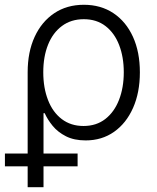

<svg xmlns="http://www.w3.org/2000/svg" viewBox="-34 -568 648 792"><path d="M80.1 204.1V-270Q80.1 -353.5 108.9 -416Q137.7 -478.5 189.7 -513.4Q241.7 -548.3 312 -548.3Q381.8 -548.3 433.8 -513.7Q485.8 -479 514.4 -416.3Q543 -353.5 543 -269.5Q543 -186.5 514.9 -123Q486.8 -59.6 436.5 -24.2Q386.2 11.2 319.3 11.2Q271.5 11.2 238 -5.9Q204.6 -22.9 183.3 -48.8Q162.1 -74.7 150.4 -101.1H145.5V204.1ZM310.5 -48.3Q363.3 -48.3 400.4 -77.1Q437.5 -106 457 -156.2Q476.6 -206.5 476.6 -270Q476.6 -332.5 457.5 -382.1Q438.5 -431.6 401.6 -460.2Q364.7 -488.8 311.5 -488.8Q259.3 -488.8 221.7 -460.9Q184.1 -433.1 164.3 -383.8Q144.5 -334.5 144.5 -270Q144.5 -205.6 164.1 -155.3Q183.6 -105 220.9 -76.7Q258.3 -48.3 310.5 -48.3ZM-13.7 118.2V65.4H286.1V118.2Z"/></svg>

Font: Inter 17pt Light
Style: Regular
Weight: 300
Version: Version 4.001;git-66647c0bb